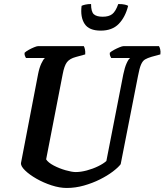

<svg xmlns="http://www.w3.org/2000/svg" viewBox="-20 -933 817 953"><path d="M311 0Q276 0 236 -13Q196 -26 161 -46Q126 -66 104.5 -87Q83 -108 84 -123L169 -565Q175 -596 185 -617.5Q195 -639 203 -645H109Q107 -648 104 -655Q101 -662 102 -671Q109 -678 122.5 -685.5Q136 -693 149.5 -698.5Q163 -704 169 -704H396Q399 -699 401.5 -688.5Q404 -678 403 -663L356 -650Q326 -642 312.5 -624.5Q299 -607 291 -564L209 -142Q219 -126 246.5 -111.5Q274 -97 305.5 -88Q337 -79 356 -79Q381 -79 411 -87Q441 -95 467.5 -108Q494 -121 508 -134L592 -564Q599 -598 608.5 -619Q618 -640 626 -645H532Q530 -648 527 -655Q524 -662 525 -671Q532 -678 546 -685.5Q560 -693 573.5 -698.5Q587 -704 593 -704H769Q772 -700 775 -689Q778 -678 776 -663L732 -651Q712 -645 700 -638Q688 -631 680 -612.5Q672 -594 665 -556L579 -118Q567 -102 540 -81.5Q513 -61 476 -42.5Q439 -24 396.5 -12Q354 0 311 0ZM480 -781Q422 -781 400 -814.5Q378 -848 385 -904Q390 -907 403 -910Q416 -913 432 -913Q432 -875 445.5 -862.5Q459 -850 490 -850Q520 -850 537 -863Q554 -876 567 -913Q588 -913 600 -910Q612 -907 616 -904Q602 -848 569.5 -814.5Q537 -781 480 -781Z"/></svg>

Font: Texturina 72pt 72pt Regular
Style: Bold Italic
Weight: 700
Italic angle: -11°
Designer: Guillermo Torres Carreño
Foundry: Omnibus-Type
Version: Version 1.002; ttfautohint (v1.8.3)